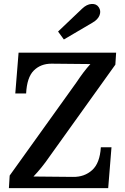

<svg xmlns="http://www.w3.org/2000/svg" viewBox="-20 -972 646 992"><path d="M26 0 30 -65 374 -545Q394 -575 411 -597.5Q428 -620 447 -641L246 -643Q190 -643 154.5 -607.5Q119 -572 115 -489H59L76 -700H580L576 -638L238 -166Q216 -134 195 -108Q174 -82 153 -60L357 -58Q416 -57 456 -93Q496 -129 501 -211H556L539 0ZM310 -768 280 -809 404 -927Q428 -950 453 -951.5Q478 -953 490 -935Q503 -916 494.5 -893.5Q486 -871 458 -855Z"/></svg>

Font: Lora SemiBold
Style: Italic
Weight: 600
Italic angle: -3°
Designer: Olga Karpushina, Alexei Vanyashin (Cyrillic)
Foundry: Cyreal
Version: Version 3.011; ttfautohint (v1.8.4.7-5d5b)